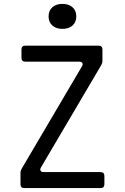

<svg xmlns="http://www.w3.org/2000/svg" viewBox="-20 -964 640 984"><path d="M105 0Q85 0 85 -20V-77Q85 -84 86.5 -89Q88 -94 92 -101L400 -624Q406 -634 402 -641Q398 -648 386 -648H110Q90 -648 90 -668V-710Q90 -730 110 -730H485Q505 -730 505 -710V-653Q505 -646 503.5 -641Q502 -636 498 -629L190 -106Q184 -96 188 -89Q192 -82 204 -82H495Q515 -82 515 -62V-20Q515 0 495 0ZM300 -816Q267 -816 248 -833.5Q229 -851 229 -880Q229 -909 248 -926.5Q267 -944 300 -944Q333 -944 352 -926.5Q371 -909 371 -880Q371 -851 352 -833.5Q333 -816 300 -816Z"/></svg>

Font: Pitagon Sans Mono
Style: Regular
Weight: 400
Monospace: yes
Designer: Travis Tran
Foundry: Pitagon
Version: Version 1.001;gftools[0.9.26]